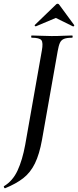

<svg xmlns="http://www.w3.org/2000/svg" viewBox="-50 -815 418 1028"><path d="M-23 193Q-25 194 -28 189Q-31 184 -29 182Q18 154 44 98Q70 42 85 -40L174 -544Q182 -587 171.5 -600Q161 -613 120 -613Q117 -613 117 -619Q117 -625 120 -625Q142 -625 169 -623.5Q196 -622 226 -622Q261 -622 288 -623.5Q315 -625 336 -625Q339 -625 339 -619Q339 -613 336 -613Q308 -613 293 -607Q278 -601 271 -586Q264 -571 259 -542L175 -67Q161 11 137 60Q113 109 74.5 139Q36 169 -23 193ZM142 -674Q141 -673 137.5 -676Q134 -679 136 -681L249 -790Q253 -795 258.5 -795Q264 -795 267 -790L347 -681Q349 -679 346 -675.5Q343 -672 340 -674L249 -719Z"/></svg>

Font: Cormorant Garamond Light SemiBold
Style: Italic
Weight: 600
Italic angle: -10°
Version: Version 4.001